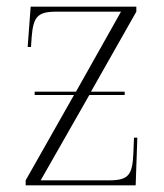

<svg xmlns="http://www.w3.org/2000/svg" viewBox="-20 -556 493 576"><path d="M57 0H387L392 -143H382L380 -94C377 -32 366 -15 308 -15H102L248 -271H354V-281H253L389 -521V-536H72L63 -415H73L75 -445C80 -505 92 -521 149 -521H343L208 -281H84V-271H202L57 -15Z"/></svg>

Font: Noto Serif Display SemiCondensed ExtraLight
Style: Regular
Weight: 200
Width: 4
Designer: Monotype Design Team
Foundry: Monotype Imaging Inc.
Version: Version 2.009